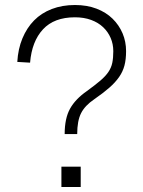

<svg xmlns="http://www.w3.org/2000/svg" viewBox="-20 -746 572 766"><path d="M225 0V-81H302V0ZM238 -211Q238 -274 259.5 -312.5Q281 -351 327 -383Q360 -407 380.5 -424.5Q401 -442 412.5 -459Q424 -476 428 -495.5Q432 -515 432 -542Q432 -570 421.5 -594.5Q411 -619 391.5 -637.5Q372 -656 343.5 -666.5Q315 -677 279 -677Q196 -677 151.5 -629Q107 -581 100 -496L49 -499Q52 -551 69.5 -593Q87 -635 116 -664.5Q145 -694 186.5 -710Q228 -726 279 -726Q327 -726 365 -711.5Q403 -697 429 -671.5Q455 -646 469 -613Q483 -580 483 -542Q483 -509 476.5 -484.5Q470 -460 455 -438.5Q440 -417 416 -396Q392 -375 356 -350Q319 -325 303.5 -294.5Q288 -264 288 -211Z"/></svg>

Font: Geist ExtLt
Style: Regular
Weight: 400
Designer: Basement.studio, Andrés Briganti, Mateo Zaragoza
Foundry: Basement.studio, Vercel, Andrés Briganti, Guido Ferreyra, Mateo Zaragoza
Version: Version 1.401